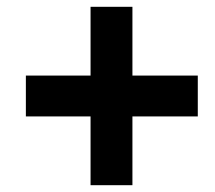

<svg xmlns="http://www.w3.org/2000/svg" viewBox="-20 -607 633 564"><path d="M246 -63H369V-265H561V-385H369V-587H246V-385H56V-265H246Z"/></svg>

Font: Fixel Display
Style: Bold Italic
Weight: 700
Italic angle: -10°
Designer: AlfaBravo + MacPaw
Foundry: Kyrylo Tkachov, Marchela Mozhyna, Serhii Makarenko, Maria Weinstein, Zakhar Kryvoshyya
Version: Version 1.210;Glyphs 3.2 (3217)